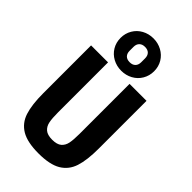

<svg xmlns="http://www.w3.org/2000/svg" viewBox="-300 -1096 1200 1200"><g transform="rotate(45 300.0 -496.5)"><path d="M205 -698V-256Q205 -204 211 -174Q217 -144 237.5 -126.5Q258 -109 300 -109Q342 -109 362.5 -126.5Q383 -144 389 -174Q395 -204 395 -256V-698H545V-276Q545 -174 525 -112.5Q505 -51 452 -19.5Q399 12 300 12Q201 12 148 -19.5Q95 -51 75 -112.5Q55 -174 55 -276V-698ZM152 -862Q152 -902 171.5 -935Q191 -968 225 -986.5Q259 -1005 300 -1005Q341 -1005 375 -986.5Q409 -968 428.5 -935.5Q448 -903 448 -862Q448 -822 428.5 -789Q409 -756 375 -737.5Q341 -719 300 -719Q259 -719 225 -737.5Q191 -756 171.5 -788.5Q152 -821 152 -862ZM351 -845V-879Q351 -903 338 -916.5Q325 -930 300 -930Q276 -930 262.5 -916.5Q249 -903 249 -879V-845Q249 -821 262 -807.5Q275 -794 300 -794Q324 -794 337.5 -807.5Q351 -821 351 -845Z"/></g></svg>

Font: iA Writer Mono V
Style: Regular
Weight: 400
Designer: Mike Abbink, Paul van der Laan, Pieter van Rosmalen
Foundry: Bold Monday
Version: Version 2.000